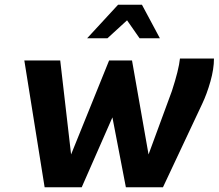

<svg xmlns="http://www.w3.org/2000/svg" viewBox="-20 -793 926 813"><path d="M83 -537H235L281 -139L442 -537H539L609 -139L708 -408Q737 -497 742 -545H886Q886 -501 871 -448Q856 -395 836 -353L670 0H513L456 -296L326 0H169ZM480 -773H581L657 -631H571L518 -707L435 -631H349Z"/></svg>

Font: Exo
Style: Bold Italic
Weight: 700
Italic angle: -9°
Designer: Natanael Gama
Foundry: Natanael Gama
Version: Version 1.500; ttfautohint (v1.6)